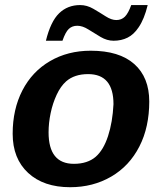

<svg xmlns="http://www.w3.org/2000/svg" viewBox="-20 -741 651 770"><path d="M578.6 -333.5Q578.6 -283.2 568.8 -238Q559.1 -192.9 539.1 -153.8Q499 -75.2 426 -32.7Q353 9.8 261.2 9.8Q154.8 9.8 92.8 -47.6Q30.8 -105 30.8 -204.6Q30.8 -302.7 69.8 -378.4Q108.9 -454.1 180.4 -495.8Q252 -537.6 343.8 -537.6Q458.5 -537.6 518.6 -484.1Q578.6 -430.7 578.6 -333.5ZM435.1 -323.2Q435.1 -443.8 333.5 -443.8Q278.3 -443.8 245.1 -414.6Q223.1 -395 207.3 -361.1Q191.4 -327.1 183.1 -287.4Q174.8 -247.6 174.8 -210.4Q174.8 -147 200.2 -115.5Q225.6 -84 276.4 -84Q303.7 -84 325.4 -91.1Q347.2 -98.1 363.3 -111.8Q395 -139.2 413.3 -195.3Q431.6 -251.5 435.1 -323.2ZM435.5 -577.6Q409.2 -577.6 383.5 -592.8Q357.9 -607.9 334.5 -622.8Q311 -637.7 290 -637.7Q269.5 -637.7 256.1 -625.2Q242.7 -612.8 230.5 -577.6H164.1Q183.1 -654.8 217 -687.7Q251 -720.7 301.3 -720.7Q328.6 -720.7 354.2 -705.8Q379.9 -690.9 403.3 -675.8Q426.8 -660.6 446.3 -660.6Q467.3 -660.6 481 -674.3Q494.6 -688 506.3 -720.7H572.3Q558.6 -664.1 535.6 -630.9Q516.6 -602.5 491.7 -590.1Q466.8 -577.6 435.5 -577.6Z"/></svg>

Font: Arimo
Style: Italic
Weight: 400
Italic angle: -12°
Designer: Steve Matteson
Foundry: Monotype Imaging Inc.
Version: Version 1.33